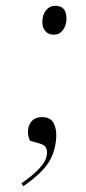

<svg xmlns="http://www.w3.org/2000/svg" viewBox="-20 -502 299 664"><path d="M126.5 -430Q127.7 -453 140 -467.5Q152.2 -482 171.2 -482Q212.2 -482 209.7 -433Q208.6 -412 196.8 -397Q185 -382 165 -382Q147 -382 136.2 -395Q125.4 -408 126.5 -430ZM60.6 142 54.1 132Q93.5 105 117.4 79Q141.2 53 142.5 29Q143.2 15 137.7 6.5Q132.1 -2 112.4 -7L83.8 -15Q70.4 -46 82.2 -71.5Q94.1 -97 125.1 -97Q154.1 -97 165 -77Q176 -57 174.5 -28Q171.8 23 147.3 61Q122.8 99 60.6 142Z"/></svg>

Font: Display Extralight
Style: Italic
Weight: 200
Italic angle: -2°
Designer: Latin by Veronika Burian and Jose Scaglione. Greek by Irene Vlachou. Cyrillic by Vera Evstafieva
Foundry: TypeTogether
Version: Version 3.002